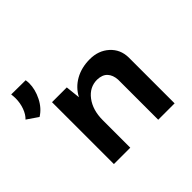

<svg xmlns="http://www.w3.org/2000/svg" viewBox="-197 -758 928 928"><g transform="rotate(-45 266.5 -294.5)"><path d="M-55 -454Q-37 -471 -26.5 -500Q-16 -529 -16 -561Q-16 -571 -18 -589L80 -588Q82 -574 82 -566Q82 -524 60.5 -481Q39 -438 2 -415ZM510 -314V0H398V-274Q396 -307 378.5 -326Q361 -345 326 -346Q274 -346 240.5 -301.5Q207 -257 207 -188V0H95V-423H196L204 -348Q227 -392 270.5 -416.5Q314 -441 371 -441Q430 -441 469.5 -405.5Q509 -370 510 -314Z"/></g></svg>

Font: Josefin Sans SemiBold
Style: Regular
Weight: 600
Designer: Santiago Orozco
Foundry: Typemade
Version: Version 2.000